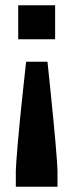

<svg xmlns="http://www.w3.org/2000/svg" viewBox="-20 -530 278 728"><path d="M40 178V118Q40 108 42 80.5Q44 53 47.5 12Q51 -29 56 -79.5Q61 -130 67 -185Q73 -240 79 -296H160Q166 -241 171.5 -185.5Q177 -130 182 -80Q187 -30 190.5 11.5Q194 53 196 80.5Q198 108 198 118V178ZM49 -381V-510H189V-381Z"/></svg>

Font: Saira ExtraCondensed ExtraBold
Style: Regular
Weight: 800
Width: 2
Designer: Hector Gatti with collaboration of the Omnibus-Type team
Foundry: Omnibus-Type
Version: Version 1.101